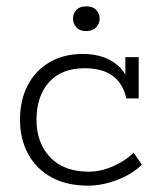

<svg xmlns="http://www.w3.org/2000/svg" viewBox="-20 -575 504 605"><path d="M258 10Q189 10 141 -17Q93 -44 68 -91Q43 -138 43 -198Q43 -259 67 -305.5Q91 -352 135.5 -378.5Q180 -405 242 -405Q279 -405 308.5 -394Q338 -383 358.5 -362Q379 -341 385 -310L375 -309V-395H417V-265H378Q357 -360 247 -360Q174 -360 134.5 -316Q95 -272 95 -197Q95 -125 138 -79.5Q181 -34 260 -34Q297 -34 336 -51Q375 -68 401 -94L427 -56Q395 -25 348 -7.5Q301 10 258 10ZM252 -477Q231 -477 220.5 -489Q210 -501 210 -516Q210 -532 220.5 -543.5Q231 -555 252 -555Q273 -555 283.5 -543.5Q294 -532 294 -516Q294 -501 283 -489Q272 -477 252 -477Z"/></svg>

Font: Rokkitt SemiBold Light
Style: Regular
Weight: 300
Version: Version 3.103